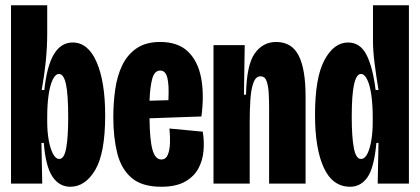

<svg xmlns="http://www.w3.org/2000/svg" viewBox="-20 -700 1601 732"><path d="M248 12Q206 12 180 -26.5Q154 -65 147 -155H138L141 0H22V-250V-680H160V-574Q160 -520 154.5 -466Q149 -412 139 -357H149Q159 -450 186 -494Q213 -538 257 -538Q316 -538 348.5 -463Q381 -388 381 -260Q381 -116 343 -52Q305 12 248 12ZM206 -94Q225 -94 232.5 -136Q240 -178 240 -253Q240 -340 231.5 -379Q223 -418 205 -418Q191 -418 180.5 -395.5Q170 -373 165 -336Q160 -299 160 -256V-235Q160 -199 165.5 -167Q171 -135 181.5 -114.5Q192 -94 206 -94Z M595 12Q521 12 481.5 -22Q442 -56 427 -116Q412 -176 412 -253Q412 -309 419.5 -360.5Q427 -412 446.5 -452Q466 -492 501 -516Q536 -540 591 -540Q658 -540 696 -504Q734 -468 746.5 -404.5Q759 -341 748 -256L550 -249Q551 -165 561.5 -128.5Q572 -92 595 -92Q612 -92 619.5 -109.5Q627 -127 628 -153.5Q629 -180 626 -210L753 -198Q759 -163 756 -126Q753 -89 736.5 -58Q720 -27 685.5 -7.5Q651 12 595 12ZM591 -431Q569 -431 560.5 -400Q552 -369 550 -316L622 -318Q625 -376 618 -403.5Q611 -431 591 -431Z M794 0V-313V-528H913L910 -339H918Q920 -452 951 -496Q982 -540 1033 -540Q1092 -540 1118.5 -488.5Q1145 -437 1145 -333V0H1006V-289Q1006 -317 1004.5 -344.5Q1003 -372 996.5 -390.5Q990 -409 973 -409Q955 -409 946 -384Q937 -359 934.5 -319.5Q932 -280 932 -236V0Z M1315 12Q1248 12 1214.5 -60.5Q1181 -133 1181 -262Q1181 -404 1217 -471Q1253 -538 1307 -538Q1353 -538 1377 -491.5Q1401 -445 1412 -357H1423Q1414 -412 1408 -459.5Q1402 -507 1402 -543V-680H1539V-249V0H1420L1423 -155H1415Q1406 -59 1380.5 -23.5Q1355 12 1315 12ZM1356 -94Q1371 -94 1381 -114.5Q1391 -135 1396 -167Q1401 -199 1401 -234V-255Q1401 -298 1396 -335.5Q1391 -373 1380.5 -395.5Q1370 -418 1356 -418Q1339 -418 1330 -379Q1321 -340 1321 -254Q1321 -178 1329 -136Q1337 -94 1356 -94Z"/></svg>

Font: Bricolage Grotesque 48pt Condensed Bricolage Grotesque 48pt Condensed Regular
Style: Bold
Weight: 700
Width: 3
Designer: Mathieu Triay
Foundry: Atelier Triay
Version: Version 1.000; ttfautohint (v1.8.4.7-5d5b);gftools[0.9.32]